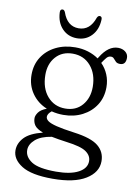

<svg xmlns="http://www.w3.org/2000/svg" viewBox="-98 -727 742 1035"><g transform="rotate(10 273.0 -209.0)"><path d="M335 -20.5Q430 -8 468.8 23.8Q507.5 55.5 507.5 106.5Q507.5 167.5 444.5 206.2Q381.5 245 263.5 245Q147.5 245 94 211.2Q40.5 177.5 40.5 128.5Q40.5 90 70.2 58.2Q100 26.5 170 9Q135.5 -4 123.5 -20.8Q111.5 -37.5 111.5 -60.5Q111.5 -74 123.5 -91.5Q135.5 -109 168 -121.5Q116.5 -142.5 85.8 -186.5Q55 -230.5 55 -288Q55 -343.5 82 -385.2Q109 -427 156.2 -450.5Q203.5 -474 263 -474Q300.5 -474 332.8 -464Q365 -454 390.5 -436L395.5 -444Q437 -511.5 490 -511.5Q514 -511.5 530 -498.8Q546 -486 546 -466Q546 -427.5 514.5 -427.5Q499 -427.5 491.2 -435Q483.5 -442.5 477.2 -450.2Q471 -458 460.5 -458Q446.5 -458 436.8 -446.8Q427 -435.5 414 -415.5Q438 -391.5 451.2 -359.5Q464.5 -327.5 464.5 -290.5Q464.5 -235.5 437.8 -193.5Q411 -151.5 364.8 -127.8Q318.5 -104 260.5 -104Q227 -104 196.5 -112Q175.5 -95.5 175.5 -79Q175.5 -66.5 189 -56.5Q202.5 -46.5 237 -37.8Q271.5 -29 335 -20.5ZM255 -438Q197 -438 162.5 -399.2Q128 -360.5 128.5 -300Q129 -227 167 -183.2Q205 -139.5 264.5 -139.5Q323 -139.5 357.2 -179Q391.5 -218.5 391.5 -280Q391 -350.5 353.5 -394.2Q316 -438 255 -438ZM102.5 116Q102.5 153.5 141.2 178.8Q180 204 275.5 204Q354 204 397.8 180.5Q441.5 157 441.5 117.5Q441.5 87.5 412.5 67Q383.5 46.5 303 36.5Q255 30 221 23Q162.5 32 132.5 58.2Q102.5 84.5 102.5 116ZM261 -578Q323 -578 348 -651Q353.5 -663 362.5 -663Q376 -663 375 -644.5Q372.5 -590 341 -556.8Q309.5 -523.5 261 -523.5Q212.5 -523.5 180.8 -556.8Q149 -590 146.5 -644.5Q145.5 -663 159.5 -663Q168 -663 173.5 -651Q198.5 -578 261 -578Z"/></g></svg>

Font: Fraunces 9pt SuperSoft Light
Style: Regular
Weight: 300
Version: Version 1.000;[b76b70a41]